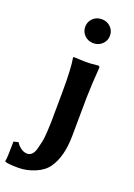

<svg xmlns="http://www.w3.org/2000/svg" viewBox="-204 -740 724 1036"><g transform="rotate(20 157.5 -222.0)"><path d="M142.6 -558.1Q122.1 -578.1 122.1 -607.2Q122.1 -636.2 142.6 -656Q163.1 -675.8 193.1 -675.8Q223.1 -675.8 243.7 -656Q264.2 -636.2 264.2 -607.2Q264.2 -578.1 243.7 -558.1Q223.1 -538.1 193.1 -538.1Q163.1 -538.1 142.6 -558.1ZM127 -234.9Q127.9 -368.7 117.2 -428.2L120.1 -432.1Q125 -432.1 150.4 -430.7Q175.8 -429.2 190.9 -429.2Q215.8 -429.2 259.8 -434.1Q268.6 -434.1 269 -423.8Q261.2 -322.8 259.8 -246.1L257.8 -28.8Q256.8 90.3 209 158.2Q185.1 192.4 137.5 212.2Q89.8 231.9 43.9 231.9Q-20 231.9 -34.2 224.1L-35.2 221.2Q-30.3 203.1 -29.8 107.9L-2.9 101.1Q5.9 117.2 23.9 130.6Q42 144 61 144Q76.2 144 87.6 133.1Q99.1 122.1 105.5 99.1Q111.8 76.2 116.5 54.2Q121.1 32.2 123 -2.9Q125 -38.1 125.5 -59.6Q126 -81.1 126 -116.2Z"/></g></svg>

Font: Linux Biolinum
Style: Bold
Weight: 700
Designer: Philipp H. Poll
Foundry: Philipp H. Poll
Version: Version 1.3.2 ; ttfautohint (v0.9)